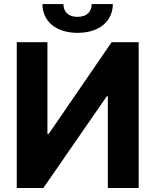

<svg xmlns="http://www.w3.org/2000/svg" viewBox="-20 -938 775 958"><path d="M63.6 -727.3V0H196.4L512.8 -457.7H518.1V0H671.9V-727.3H536.9L223 -269.9H216.6V-727.3ZM437.5 -917.6C437.5 -884.2 417.6 -854 367.2 -854C315.3 -854 296.2 -884.9 296.5 -917.6H191.8C191.8 -831.7 259.6 -774.1 367.2 -774.1C474.8 -774.1 542.6 -831.7 543 -917.6Z"/></svg>

Font: Karasuma Gothic
Style: Bold
Weight: 700
Designer: Rasmus Andersson / Ryoko Nishizuka
Foundry: Genbu
Version: Version 1.00